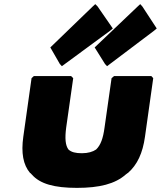

<svg xmlns="http://www.w3.org/2000/svg" viewBox="-20 -889 780 931"><path d="M353 22C462 22 538 3 590 -43L599 -50H600C646 -90 672 -147 683 -226L723 -510L714 -520H533L521 -510L487 -271C480 -218 468 -185 446 -164C430 -153 407 -146 377 -146C347 -146 326 -151 312 -164C297 -184 294 -218 301 -271L335 -510L325 -520H144L133 -510L93 -226C82 -148 92 -90 126 -50H127L134 -43C174 3 244 22 353 22ZM489 -579 499 -568 727 -740 740 -751 670 -858 660 -869 648 -858 439 -659ZM270 -579 280 -568 514 -740 527 -751 453 -858 442 -869 430 -858 224 -659Z"/></svg>

Font: Hussar Woodtype
Style: UltraObl
Weight: 900
Foundry: Cannot Into Space Fonts
Version: Version 1.07